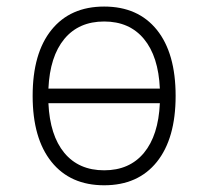

<svg xmlns="http://www.w3.org/2000/svg" viewBox="-20 -547 626 577"><path d="M293 9.8Q191.4 9.8 134.8 -60.5Q78.1 -130.9 78.1 -258.8Q78.1 -387.2 134.8 -457.3Q191.4 -527.3 293 -527.3Q395 -527.3 451.4 -457.3Q507.8 -387.2 507.8 -258.8Q507.8 -130.9 451.4 -60.5Q395 9.8 293 9.8ZM293 -35.2Q369.1 -35.2 412.6 -87.6Q456.1 -140.1 460.4 -236.8H125.5Q129.9 -140.1 173.3 -87.6Q216.8 -35.2 293 -35.2ZM125.5 -280.8H460.4Q456.1 -377.4 412.6 -429.9Q369.1 -482.4 293 -482.4Q216.8 -482.4 173.3 -429.9Q129.9 -377.4 125.5 -280.8Z"/></svg>

Font: Cascadia Code NF ExtraLight
Style: Regular
Weight: 200
Monospace: yes
Designer: Aaron Bell
Foundry: Saja Typeworks
Version: Version 2404.023; ttfautohint (v1.8.4)